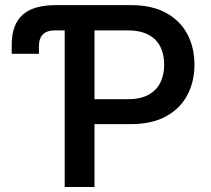

<svg xmlns="http://www.w3.org/2000/svg" viewBox="-20 -748 844 768"><path d="M26.9 -532.7V-568.8Q26.9 -649.4 70.1 -688.5Q113.3 -727.5 202.6 -727.5H238.8V-626.5H201.2Q168 -626.5 151.9 -610.8Q135.7 -595.2 135.7 -562.5V-532.7ZM238.8 0V-727.5H503.9Q587.9 -727.5 644.5 -696.3Q701.2 -665 729.5 -611.3Q757.8 -557.6 757.8 -489.3Q757.8 -421.4 729.2 -367.4Q700.7 -313.5 644 -282.5Q587.4 -251.5 502.9 -251.5H323.7V-351.1H489.3Q541.5 -351.1 574 -368.9Q606.4 -386.7 621.6 -418.2Q636.7 -449.7 636.7 -489.3Q636.7 -529.8 621.6 -560.8Q606.4 -591.8 573.7 -609.1Q541 -626.5 488.8 -626.5H357.9V0Z"/></svg>

Font: Inter
Style: 540
Weight: 540
Designer: Rasmus Andersson
Foundry: rsms
Version: Version 4.001;git-66647c0bb